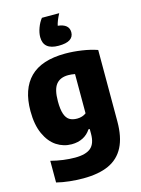

<svg xmlns="http://www.w3.org/2000/svg" viewBox="-149 -895 885 1207"><g transform="rotate(-15 293.0 -291.0)"><path d="M66 210.5V69.5Q148 90.5 222.5 90.5Q293 90.5 325.2 63Q357.5 35.5 357.5 -28.5V-59.5H349Q329.5 -29 297.5 -12.5Q265.5 4 224 4Q171 4 126.2 -25.2Q81.5 -54.5 54 -114.8Q26.5 -175 26.5 -264Q26.5 -407.5 101.2 -482.2Q176 -557 330 -557.5Q383 -557.5 438.2 -549.2Q493.5 -541 537.5 -525.5V-61Q537.5 41 504.5 105.2Q471.5 169.5 405.5 199.8Q339.5 230 238 230Q195.5 230 150.5 225.2Q105.5 220.5 66 210.5ZM357.5 -161.5V-417Q335 -421.5 314 -421.5Q261.5 -421.5 235.2 -389Q209 -356.5 209 -279.5Q209 -227 219.2 -197Q229.5 -167 249 -155Q268.5 -143 299 -143Q315.5 -143 330.8 -147.8Q346 -152.5 357.5 -161.5ZM403 -677.5Q403 -647.5 379 -631.5Q355 -615.5 304.5 -615.5Q206 -615.5 206 -697.5Q206 -725.5 217.8 -757.5Q229.5 -789.5 248 -812.5H360.5Q337 -768 331 -738.5Q403 -730.5 403 -677.5Z"/></g></svg>

Font: Encode Sans Semi Condensed ExBd
Style: Regular
Weight: 800
Width: 4
Designer: Multiple Designers
Foundry: Impallari Type
Version: Version 2.000